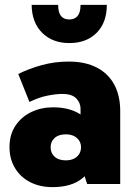

<svg xmlns="http://www.w3.org/2000/svg" viewBox="-20 -756 553 789"><path d="M196 13Q144 13 104 -7.5Q64 -28 41.5 -65.5Q19 -103 19 -151Q19 -203 43.5 -239.5Q68 -276 108.5 -295.5Q149 -315 198 -315Q271 -315 317 -281.5Q363 -248 377 -183L311 -198V-309Q311 -334 293 -352Q275 -370 237 -370Q210 -370 175 -363Q140 -356 101 -337L55 -452Q99 -474 152 -488.5Q205 -503 262 -503Q331 -503 378.5 -478Q426 -453 450 -407.5Q474 -362 474 -300V0H338L307 -97L377 -119Q362 -58 317.5 -22.5Q273 13 196 13ZM251 -97Q279 -97 296 -112Q313 -127 313 -151Q313 -174 296 -189Q279 -204 251 -204Q221 -204 204.5 -189Q188 -174 188 -151Q188 -127 204.5 -112Q221 -97 251 -97ZM265 -579Q196 -579 153.5 -621Q111 -663 110 -736H219Q219 -705 230.5 -690.5Q242 -676 265 -676Q287 -676 299 -690.5Q311 -705 311 -736H419Q419 -663 377 -621Q335 -579 265 -579Z"/></svg>

Font: Gabarito ExtraBold
Style: Regular
Weight: 800
Designer: Leandro Assis / Alvaro Franca / Felipe Casaprima
Foundry: Naipe Foundry
Version: Version 1.000